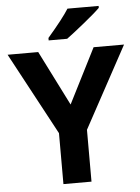

<svg xmlns="http://www.w3.org/2000/svg" viewBox="-61 -978 746 1025"><g transform="rotate(-5 312.0 -465.5)"><path d="M387.2 0H236.8V-272.9L0 -713.9H164.1L312 -419.9L460.9 -713.9H624L387.2 -277.8ZM225.1 -771V-784.2Q309.1 -881.8 339.8 -931.2H506.8V-920.9Q481.4 -895.5 419.9 -845.7Q358.4 -795.9 324.2 -771Z"/></g></svg>

Font: OpenSans-Bold
Style: Bold
Weight: 700
Foundry: Ascender Corporation
Version: Version 1.10